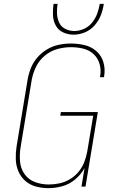

<svg xmlns="http://www.w3.org/2000/svg" viewBox="-20 -969 616 997"><path d="M232 8Q267 8 303.5 -2Q340 -12 370 -37Q400 -62 419 -96L403 0H424L488 -387H296L293 -368H464L433 -182Q428 -154 417.5 -127Q407 -100 388 -77Q369 -54 343 -38.5Q317 -23 289 -17Q261 -11 233 -11Q196 -11 162 -23.5Q128 -36 107.5 -65Q87 -94 84 -131Q81 -168 87 -205L144 -550Q150 -586 166 -620Q182 -654 211.5 -679Q241 -704 277 -714Q313 -724 348 -724Q381 -724 412 -716.5Q443 -709 465.5 -688.5Q488 -668 497 -637Q506 -606 500 -574Q500 -571 499 -568H520L521 -575Q527 -611 517 -645.5Q507 -680 481 -703Q455 -726 420 -734.5Q385 -743 348 -743Q317 -743 285.5 -736.5Q254 -730 225 -713Q196 -696 174 -670.5Q152 -645 140 -614.5Q128 -584 123 -553L66 -208Q61 -175 62 -142Q63 -109 75.5 -79.5Q88 -50 111.5 -29.5Q135 -9 166.5 -0.5Q198 8 232 8ZM362 -789Q392 -789 421 -801Q450 -813 471.5 -837.5Q493 -862 504 -891Q515 -920 519 -949H498Q494 -924 485 -899Q476 -874 458.5 -852Q441 -830 416 -819Q391 -808 366 -808Q341 -808 319 -819Q297 -830 287 -852Q277 -874 276 -899Q275 -924 279 -949H258Q254 -920 255 -891Q256 -862 269 -837.5Q282 -813 307.5 -801Q333 -789 362 -789Z"/></svg>

Font: Iosevka Sparkle Thin Oblique
Style: Regular
Weight: 100
Italic angle: -9°
Designer: Belleve Invis
Foundry: Belleve Invis
Version: Version 4.5.0; ttfautohint (v1.8.3)